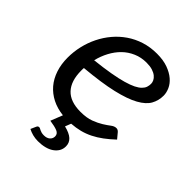

<svg xmlns="http://www.w3.org/2000/svg" viewBox="-188 -586 853 853"><g transform="rotate(45 239.0 -159.5)"><path d="M158.7 117.2Q161.6 117.2 164.8 118.9Q168 120.6 172.4 122.8Q176.8 125 183.1 126.7Q189.5 128.4 198.2 128.4Q216.8 128.4 227.1 119.1Q237.3 109.9 237.3 96.2Q237.3 80.1 220.7 73.2Q204.1 66.4 172.9 62L195.3 5.4Q156.2 1 125.5 -14.6Q94.7 -30.3 73.2 -55.4Q51.8 -80.6 40.3 -115Q28.8 -149.4 28.8 -190.9Q28.8 -227.5 37.1 -263.4Q45.4 -299.3 61.5 -332Q77.6 -364.7 100.8 -392.3Q124 -419.9 153.8 -440.4Q183.6 -460.9 219.7 -472.4Q255.9 -483.9 297.4 -483.9Q337.4 -483.9 366.2 -473.4Q395 -462.9 413.8 -446.8Q432.6 -430.7 441.4 -410.9Q450.2 -391.1 450.2 -372.6Q450.2 -341.8 436 -316.2Q421.9 -290.5 384.5 -269.8Q347.2 -249 281.5 -233.6Q215.8 -218.3 112.8 -209Q112.3 -205.1 112.3 -200.9Q112.3 -196.8 112.3 -192.9Q112.3 -127.9 143.8 -94.2Q175.3 -60.5 239.3 -60.5Q277.8 -60.5 303.7 -70.3Q329.6 -80.1 347.9 -91.6Q366.2 -103 378.9 -112.8Q391.6 -122.6 403.8 -122.6Q413.1 -122.6 420.4 -114.3L441.9 -88.4Q418 -65.9 395.3 -49.1Q372.6 -32.2 349.1 -20.5Q325.7 -8.8 300.8 -2.4Q275.9 3.9 247.6 5.9L236.8 33.7Q271 42 286.9 56.6Q302.7 71.3 302.7 93.3Q302.7 110.4 294.9 123.5Q287.1 136.7 273.2 146.2Q259.3 155.8 240 160.6Q220.7 165.5 198.2 165.5Q180.7 165.5 164.8 161.4Q148.9 157.2 136.2 150.4L147.5 125Q149.4 121.1 151.9 119.1Q154.3 117.2 158.7 117.2ZM293 -422.9Q259.3 -422.9 231 -410.6Q202.6 -398.4 180.9 -377.2Q159.2 -356 143.8 -327.1Q128.4 -298.3 120.6 -265.6Q175.3 -271.5 215.6 -278.6Q255.9 -285.6 283.9 -293.7Q312 -301.8 329.6 -310.5Q347.2 -319.3 356.9 -329.1Q366.7 -338.9 370.1 -349.1Q373.5 -359.4 373.5 -370.6Q373.5 -379.4 369.1 -388.4Q364.7 -397.5 355.2 -405.3Q345.7 -413.1 330.3 -418Q314.9 -422.9 293 -422.9Z"/></g></svg>

Font: Carlito
Style: Italic
Weight: 400
Italic angle: -7°
Designer: Lukasz Dziedzic
Foundry: tyPoland Lukasz Dziedzic
Version: Version 1.104